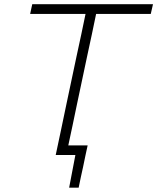

<svg xmlns="http://www.w3.org/2000/svg" viewBox="-20 -733 744 908"><path d="M243.5 0Q256 -59.5 268 -115.5Q279.5 -171.5 293.5 -237.5L342.5 -469Q354.5 -523.5 364.5 -571Q374.5 -618.5 384.5 -667H122.5L132.5 -713H703.5L693 -667H434.5Q424 -618.5 414.5 -571Q404.5 -523.5 392.5 -469L343.5 -237.5Q332.5 -184.5 322.8 -138.2Q313 -92 303 -45.5H394.5Q389 -20.5 383.5 5.2Q378 31 373 56Q367.5 80.5 362.2 105.2Q357 130 352 154.5H307L336.5 0Z"/></svg>

Font: Heraclito ExtraLight
Style: Italic
Weight: 200
Italic angle: -12°
Designer: Kostas Bartsokas (font) & Cristiano Sobral (main changes)
Foundry: Kostas Bartsokas (font) & Cristiano Sobral (main changes)
Version: Version 1.00;July 8, 2020;FontCreator 13.0.0.2655 64-bit